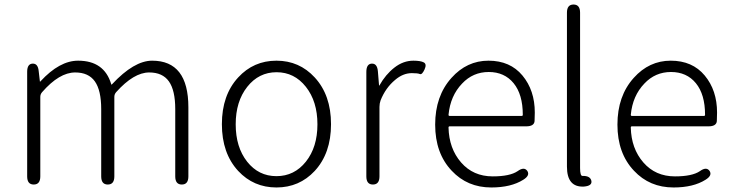

<svg xmlns="http://www.w3.org/2000/svg" viewBox="-20 -815 3229 848"><path d="M129 0Q100 0 100 -36V-498Q100 -533 124 -534Q148 -535 151 -500L156 -457Q156 -452 159 -456Q243 -547 325 -547Q440 -547 471 -444Q472 -439 475 -443Q572 -547 652 -547Q812 -547 812 -341V-36Q812 0 783 0Q754 0 754 -36V-333Q754 -416 726 -455.5Q698 -495 639 -495Q571 -495 493 -408Q485 -399 485 -387V-36Q485 0 456 0Q427 0 427 -36V-333Q427 -416 399 -455.5Q371 -495 312 -495Q242 -495 166 -408Q158 -399 158 -387V-36Q158 0 129 0Z M1032 -60Q960 -138 960 -266.5Q960 -395 1032 -473Q1100 -547 1201 -547Q1302 -547 1370 -473Q1442 -395 1442 -266.5Q1442 -138 1370 -60Q1302 13 1201 13Q1100 13 1032 -60ZM1071.5 -101Q1122 -37 1201 -37Q1280 -37 1331 -101Q1382 -165 1382 -266Q1382 -367 1331 -431.5Q1280 -496 1201.5 -496Q1123 -496 1072 -431.5Q1021 -367 1021 -266Q1021 -165 1071.5 -101Z M1627 0Q1598 0 1598 -36V-497Q1598 -533 1622 -534Q1646 -535 1649 -500L1654 -439Q1654 -434 1656 -438Q1683 -486 1722 -516.5Q1761 -547 1806 -547Q1837 -547 1851.5 -539.5Q1866 -532 1855 -508Q1844 -484 1834.5 -488Q1825 -492 1799 -492Q1760 -492 1725 -462Q1683 -427 1661 -372Q1656 -358 1656 -343V-36Q1656 0 1627 0Z M2150 13Q2044 13 1975 -61Q1902 -138 1902 -264.5Q1902 -391 1974 -471Q2042 -547 2137.5 -547Q2233 -547 2287.5 -481.5Q2342 -416 2342 -318Q2342 -299 2341 -280Q2339 -257 2304 -257H1966Q1961 -257 1961 -252Q1963 -159 2016.5 -97.5Q2070 -36 2156 -36Q2232 -36 2266 -59Q2295 -80 2309 -60Q2322 -40 2291 -21Q2237 13 2150 13ZM1961 -308Q1961 -303 1966 -303H2284Q2289 -303 2289 -308Q2289 -398 2248.5 -447.5Q2208 -497 2138.5 -497Q2069 -497 2021 -446Q1969 -392 1961 -308Z M2484 -79V-759Q2484 -795 2513 -795Q2542 -795 2542 -759V-73Q2542 -37 2553 -38Q2587 -39 2592 -16Q2596 6 2559 9Q2484 13 2484 -79Z M2955 13Q2849 13 2780 -61Q2707 -138 2707 -264.5Q2707 -391 2779 -471Q2847 -547 2942.5 -547Q3038 -547 3092.5 -481.5Q3147 -416 3147 -318Q3147 -299 3146 -280Q3144 -257 3109 -257H2771Q2766 -257 2766 -252Q2768 -159 2821.5 -97.5Q2875 -36 2961 -36Q3037 -36 3071 -59Q3100 -80 3114 -60Q3127 -40 3096 -21Q3042 13 2955 13ZM2766 -308Q2766 -303 2771 -303H3089Q3094 -303 3094 -308Q3094 -398 3053.5 -447.5Q3013 -497 2943.5 -497Q2874 -497 2826 -446Q2774 -392 2766 -308Z"/></svg>

Font: Resource Han Rounded JP Light
Style: Regular
Weight: 300
Designer: Cyano Hao (round all glyphs); Ryoko NISHIZUKA 西塚涼子 (kana, bopomofo & ideographs); Paul D. Hunt (Latin, Greek & Cyrillic)
Foundry: Cyano Hao
Version: 0.990